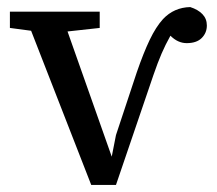

<svg xmlns="http://www.w3.org/2000/svg" viewBox="-20 -519 613 543"><path d="M238 4 68 -432 8 -440V-486H262V-440L171 -430L296 -76L308 -137L367 -315Q386 -370 403.5 -406.5Q421 -443 441 -465Q472 -498 518 -499Q540 -492 552.5 -479Q565 -466 565 -447Q565 -426 550.5 -411.5Q536 -397 508 -397Q483 -397 462 -418Q448 -393 437 -367.5Q426 -342 414 -307L308 4Z"/></svg>

Font: Source Serif 4 SmText
Style: Regular
Weight: 400
Designer: Frank Grießhammer
Foundry: Adobe
Version: Version 4.005;hotconv 1.1.0;makeotfexe 2.6.0